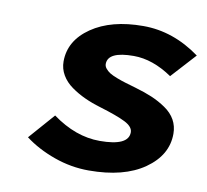

<svg xmlns="http://www.w3.org/2000/svg" viewBox="-65 -594 730 677"><g transform="rotate(10 300.0 -255.5)"><path d="M293.9 12.2Q230.5 12.2 169.7 -9.5Q108.9 -31.2 63 -65.9L144 -158.2Q227.5 -97.2 314 -97.2Q417 -97.2 417 -146Q417 -166 387.5 -180.9Q357.9 -195.8 294.9 -214.8Q263.7 -224.1 237.8 -236.1Q211.9 -248 189 -264.4Q166 -280.8 153.1 -303Q140.1 -325.2 140.1 -351.1Q140.1 -425.8 210.7 -474.4Q281.2 -522.9 396 -522.9Q503.4 -522.9 599.1 -453.1L519 -365.2Q448.7 -413.1 380.9 -413.1Q288.1 -413.1 288.1 -368.2Q288.1 -359.4 294.7 -351.6Q301.3 -343.8 310.3 -338.1Q319.3 -332.5 336.4 -325.9Q353.5 -319.3 367.4 -315.2Q381.3 -311 404.8 -304.2Q440.4 -293.9 466.8 -282.7Q493.2 -271.5 517.1 -255.1Q541 -238.8 553.5 -216.6Q565.9 -194.3 565.9 -167Q565.9 -90.3 492.7 -39.1Q419.4 12.2 293.9 12.2Z"/></g></svg>

Font: Office Code Pro Bold Italic
Style: Regular
Weight: 700
Italic angle: -9°
Designer: Nathan Rutzky & Paul D. Hunt
Foundry: Adobe Systems Incorporated
Version: Version 1.004;PS 001.004;hotconv 1.0.70;makeotf.lib2.5.58329